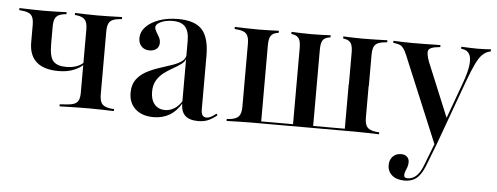

<svg xmlns="http://www.w3.org/2000/svg" viewBox="-45 -539 2180 843"><g transform="rotate(5 1045.5 -117.0)"><path d="M205.6 -154Q140.3 -154 107.7 -183.1Q75 -212.1 75 -269.4V-346Q75 -376.6 63.7 -389.1Q52.4 -401.6 23.4 -404L10.5 -405.6V-414.5Q40.3 -413.7 65.7 -412.9Q91.1 -412.1 118.5 -412.1Q144.4 -412.1 167.7 -412.9Q191.1 -413.7 218.5 -414.5V-405.6L209.7 -404.8Q183.9 -401.6 173.4 -389.1Q162.9 -376.6 162.9 -346V-268.5Q162.9 -212.1 180.6 -193.5Q198.4 -175 236.3 -175Q262.9 -175 283.1 -182.3Q303.2 -189.5 315.3 -203.2V-193.5Q300.8 -177.4 272.2 -165.7Q243.5 -154 205.6 -154ZM354.8 -2.4Q333.1 -2.4 312.1 -2Q291.1 -1.6 269.8 -1.2Q248.4 -0.8 223.4 0V-8.9L254.8 -11.3Q277.4 -12.9 289.5 -18.5Q301.6 -24.2 306.5 -36.3Q311.3 -48.4 311.3 -68.5V-346Q311.3 -376.6 300.4 -389.1Q289.5 -401.6 263.7 -404.8L255.6 -405.6V-414.5Q282.3 -413.7 306 -412.9Q329.8 -412.1 354.8 -412.1Q383.1 -412.1 408.1 -412.9Q433.1 -413.7 462.9 -414.5V-405.6L450 -404Q421.8 -401.6 410.5 -389.1Q399.2 -376.6 399.2 -346V-68.5Q399.2 -37.9 410.5 -25.4Q421.8 -12.9 450 -9.7L462.9 -8.9V0Q433.1 -0.8 408.1 -1.6Q383.1 -2.4 354.8 -2.4Z M758.9 -207.3V-334.7Q758.9 -377.4 741.5 -397.2Q724.2 -416.9 686.3 -416.9Q656.5 -416.9 634.3 -406.9Q612.1 -396.8 612.1 -382.3Q612.1 -373.4 618.5 -363.3Q625 -353.2 631.5 -341.1Q637.9 -329 637.9 -316.1Q637.9 -299.2 626.2 -289.1Q614.5 -279 595.2 -279Q573.4 -279 560.1 -292.7Q546.8 -306.5 546.8 -328.2Q546.8 -357.3 568.1 -379.4Q589.5 -401.6 626.2 -414.5Q662.9 -427.4 708.9 -427.4Q783.1 -427.4 814.9 -392.3Q846.8 -357.3 846.8 -276.6V-207.3ZM637.9 11.3Q587.9 11.3 558.5 -15.3Q529 -41.9 529 -87.1Q529 -122.6 545.6 -145.2Q562.1 -167.7 588.3 -181.9Q614.5 -196 644 -205.6Q673.4 -215.3 700 -224.2Q726.6 -233.1 743.1 -245.6Q759.7 -258.1 759.7 -278.2L760.5 -261.3Q757.3 -245.2 741.9 -233.5Q726.6 -221.8 706.9 -210.9Q687.1 -200 667.7 -185.9Q648.4 -171.8 635.5 -150.8Q622.6 -129.8 622.6 -99.2Q622.6 -64.5 639.5 -44.4Q656.5 -24.2 686.3 -24.2Q708.1 -24.2 727.8 -36.7Q747.6 -49.2 762.1 -74.2V-63.7Q739.5 -25 708.9 -6.9Q678.2 11.3 637.9 11.3ZM846.8 -43.5Q846.8 -24.2 852.4 -15.7Q858.1 -7.3 869.4 -7.3Q881.5 -7.3 892.7 -14.1Q904 -21 912.9 -28.2L917.7 -21Q900 -6.5 881 2.4Q862.1 11.3 834.7 11.3Q796 11.3 777.4 -6.5Q758.9 -24.2 758.9 -60.5V-207.3H846.8Z M1067.7 -2.4Q1039.5 -2.4 1014.5 -1.6Q989.5 -0.8 959.7 0V-8.9L972.6 -9.7Q1000.8 -12.9 1012.1 -25.4Q1023.4 -37.9 1023.4 -68.5V-346Q1023.4 -376.6 1012.1 -389.1Q1000.8 -401.6 972.6 -404L959.7 -405.6V-414.5Q989.5 -413.7 1014.5 -412.9Q1039.5 -412.1 1067.7 -412.1Q1091.1 -412.1 1111.7 -412.9Q1132.3 -413.7 1154 -414.5V-405.6L1146 -404Q1128.2 -400.8 1119.8 -388.7Q1111.3 -376.6 1111.3 -346V-11.3H1562.1L1568.5 -2.4H1067.7ZM1251.6 -4V-346Q1251.6 -376.6 1243.5 -388.7Q1235.5 -400.8 1217.7 -404L1209.7 -405.6V-414.5Q1232.3 -413.7 1252.8 -412.9Q1273.4 -412.1 1296 -412.1Q1319.4 -412.1 1339.9 -412.9Q1360.5 -413.7 1382.3 -414.5V-405.6L1374.2 -404Q1356.5 -400.8 1348.4 -388.7Q1340.3 -376.6 1340.3 -346V-4ZM1480.6 -207.3V-346Q1480.6 -376.6 1472.2 -388.7Q1463.7 -400.8 1446 -404L1437.9 -405.6V-414.5Q1460.5 -413.7 1481 -412.9Q1501.6 -412.1 1524.2 -412.1Q1552.4 -412.1 1577.4 -412.9Q1602.4 -413.7 1632.3 -414.5V-405.6L1619.4 -404Q1591.1 -401.6 1579.8 -389.1Q1568.5 -376.6 1568.5 -346V-207.3ZM1479.8 -2.4V-207.3H1567.7V-68.5Q1567.7 -37.9 1579 -25.4Q1590.3 -12.9 1618.5 -9.7L1631.5 -8.9V0Q1601.6 -0.8 1576.6 -1.6Q1551.6 -2.4 1523.4 -2.4Z M1879 25 1720.2 -355.6Q1712.9 -373.4 1706 -383.5Q1699.2 -393.5 1690.7 -398Q1682.3 -402.4 1669.4 -404L1658.9 -405.6V-414.5Q1675.8 -413.7 1697.6 -412.9Q1719.4 -412.1 1742.7 -412.1H1747.6Q1773.4 -412.1 1796 -412.5Q1818.5 -412.9 1836.3 -413.3Q1854 -413.7 1866.1 -413.7V-404.8L1852.4 -403.2Q1821.8 -400 1814.9 -387.1Q1808.1 -374.2 1822.6 -335.5L1922.6 -93.5L1916.1 -84.7L1978.2 -254.8Q1996.8 -305.6 2000.4 -337.5Q2004 -369.4 1994.8 -385.5Q1985.5 -401.6 1964.5 -404.8L1958.1 -405.6V-414.5Q1976.6 -413.7 1995.6 -412.9Q2014.5 -412.1 2029.8 -412.1Q2048.4 -412.1 2062.5 -412.9Q2076.6 -413.7 2088.7 -414.5V-405.6L2080.6 -403.2Q2066.1 -399.2 2052.4 -386.3Q2038.7 -373.4 2024.6 -344.4Q2010.5 -315.3 1991.1 -262.9L1886.3 25ZM1760.5 192.7Q1725.8 192.7 1705.6 175.8Q1685.5 158.9 1685.5 130.6Q1685.5 107.3 1699.6 92.7Q1713.7 78.2 1736.3 78.2Q1752.4 78.2 1762.1 87.1Q1771.8 96 1771.8 110.5Q1771.8 123.4 1768.1 133.1Q1764.5 142.7 1760.9 151.6Q1757.3 160.5 1757.3 169.4Q1757.3 181.5 1773.4 181.5Q1795.2 181.5 1812.5 164.9Q1829.8 148.4 1841.9 114.5L1883.1 8.1L1891.1 12.1L1851.6 114.5Q1841.1 141.9 1828.6 159.3Q1816.1 176.6 1799.2 184.7Q1782.3 192.7 1760.5 192.7Z"/></g></svg>

Font: Playfair 144pt SemiCondensed Medium
Style: Regular
Weight: 500
Width: 4
Designer: Claus Eggers Sørensen
Foundry: Claus Eggers Sørensen
Version: Version 2.203